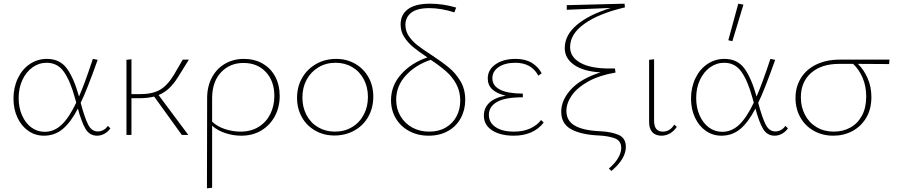

<svg xmlns="http://www.w3.org/2000/svg" viewBox="-20 -731 4858 1040"><path d="M578 -36Q566 -18 546.5 -7Q527 4 506 4Q465 4 443 -33.5Q421 -71 402 -143Q363 -68 319.5 -32Q276 4 218 4Q171 4 133.5 -22Q96 -48 74.5 -94Q53 -140 53 -197Q53 -257 76.5 -306.5Q100 -356 141.5 -384Q183 -412 234 -412Q305 -412 343 -359Q381 -306 408 -208Q438 -276 483 -412L509 -407Q450 -241 417 -174Q438 -95 457 -57Q476 -19 510 -19Q525 -19 539.5 -26.5Q554 -34 564 -49ZM393 -175 386 -200Q361 -292 326.5 -341.5Q292 -391 233 -391Q191 -391 156.5 -366.5Q122 -342 101.5 -298.5Q81 -255 81 -200Q81 -148 99.5 -106Q118 -64 150 -40.5Q182 -17 222 -17Q273 -17 313.5 -55Q354 -93 393 -175Z M839 -216 1000 0H965L815 -208Q779 -199 733 -199H692V0H665V-407L692 -410V-221H737Q805 -221 845.5 -244Q886 -267 921 -324L970 -408H1003L944 -313Q920 -275 895 -252Q870 -229 839 -216Z M1495 -211Q1495 -151 1469 -102Q1443 -53 1396 -24.5Q1349 4 1287 4Q1243 4 1200.5 -10Q1158 -24 1129 -50V286L1101 289Q1102 126 1102 -199Q1102 -263 1128 -311.5Q1154 -360 1199.5 -386Q1245 -412 1301 -412Q1358 -412 1402 -387Q1446 -362 1470.5 -316.5Q1495 -271 1495 -211ZM1466 -211Q1466 -292 1420 -341Q1374 -390 1299 -390Q1225 -390 1177.5 -339.5Q1130 -289 1129 -202V-72Q1156 -46 1198 -32Q1240 -18 1283 -18Q1339 -18 1380.5 -43.5Q1422 -69 1444 -113Q1466 -157 1466 -211Z M1589 -201Q1589 -261 1616.5 -309Q1644 -357 1692.5 -384.5Q1741 -412 1801 -412Q1858 -412 1904 -385.5Q1950 -359 1976 -312.5Q2002 -266 2002 -208Q2002 -147 1975 -99Q1948 -51 1899.5 -24Q1851 3 1791 3Q1734 3 1687.5 -23.5Q1641 -50 1615 -96.5Q1589 -143 1589 -201ZM1973 -206Q1973 -259 1950.5 -301.5Q1928 -344 1888 -367.5Q1848 -391 1798 -391Q1746 -391 1705 -366.5Q1664 -342 1641 -299.5Q1618 -257 1618 -203Q1618 -150 1640.5 -107.5Q1663 -65 1703.5 -41.5Q1744 -18 1794 -18Q1846 -18 1887 -42.5Q1928 -67 1950.5 -110Q1973 -153 1973 -206Z M2316 -434Q2375 -395 2411.5 -365Q2448 -335 2474 -291.5Q2500 -248 2500 -190Q2500 -136 2476 -91.5Q2452 -47 2407 -21.5Q2362 4 2302 4Q2243 4 2196.5 -21Q2150 -46 2124 -90Q2098 -134 2098 -188Q2098 -268 2153.5 -329.5Q2209 -391 2295 -420Q2247 -452 2218 -476Q2189 -500 2169.5 -530.5Q2150 -561 2150 -599Q2150 -652 2190 -681.5Q2230 -711 2309 -711Q2380 -711 2451 -690L2441 -664Q2369 -687 2305 -687Q2240 -687 2208 -662.5Q2176 -638 2176 -596Q2176 -563 2194.5 -535.5Q2213 -508 2241 -486Q2269 -464 2316 -434ZM2473 -186Q2473 -236 2451.5 -275.5Q2430 -315 2396.5 -344.5Q2363 -374 2313 -407Q2230 -379 2178 -322Q2126 -265 2126 -191Q2126 -142 2149 -102.5Q2172 -63 2212.5 -40.5Q2253 -18 2305 -18Q2357 -18 2395 -40.5Q2433 -63 2453 -101Q2473 -139 2473 -186Z M2925 -67Q2869 4 2763 4Q2690 4 2645.5 -25Q2601 -54 2601 -105Q2601 -146 2630 -174Q2659 -202 2719 -213Q2622 -235 2622 -306Q2622 -353 2664 -382.5Q2706 -412 2773 -412Q2825 -412 2860 -391Q2895 -370 2914 -334L2896 -321Q2859 -391 2771 -391Q2716 -391 2681.5 -368Q2647 -345 2647 -307Q2647 -266 2689.5 -245Q2732 -224 2812 -224V-204Q2715 -204 2671.5 -178.5Q2628 -153 2628 -109Q2628 -67 2664.5 -42.5Q2701 -18 2764 -18Q2814 -18 2851.5 -35Q2889 -52 2911 -81Z M3370 65Q3370 129 3292 195L3278 182Q3311 154 3328 125Q3345 96 3345 71Q3345 32 3312 19Q3279 6 3226 3Q3129 -1 3074.5 -30.5Q3020 -60 3020 -126Q3020 -189 3073 -247Q3126 -305 3233 -339Q3141 -344 3090 -379.5Q3039 -415 3039 -470Q3039 -541 3105 -596.5Q3171 -652 3289 -688L3050 -678V-703L3363 -711L3365 -691Q3224 -658 3146 -602.5Q3068 -547 3068 -476Q3068 -422 3123.5 -391Q3179 -360 3279 -360H3311L3314 -338Q3226 -323 3166 -289.5Q3106 -256 3077 -214Q3048 -172 3048 -130Q3048 -77 3093.5 -50.5Q3139 -24 3233 -20Q3293 -17 3331.5 0Q3370 17 3370 65Z M3496 -74V-407L3523 -410V-77Q3523 -18 3570 -18Q3609 -18 3632 -56L3646 -44Q3632 -22 3610 -9Q3588 4 3563 4Q3530 4 3512.5 -16Q3495 -36 3496 -74Z M4248 -36Q4236 -18 4216.5 -7Q4197 4 4176 4Q4135 4 4113 -33.5Q4091 -71 4072 -143Q4033 -68 3989.5 -32Q3946 4 3888 4Q3841 4 3803.5 -22Q3766 -48 3744.5 -94Q3723 -140 3723 -197Q3723 -257 3746.5 -306.5Q3770 -356 3811.5 -384Q3853 -412 3904 -412Q3975 -412 4013 -359Q4051 -306 4078 -208Q4108 -276 4153 -412L4179 -407Q4120 -241 4087 -174Q4108 -95 4127 -57Q4146 -19 4180 -19Q4195 -19 4209.5 -26.5Q4224 -34 4234 -49ZM4063 -175 4056 -200Q4031 -292 3996.5 -341.5Q3962 -391 3903 -391Q3861 -391 3826.5 -366.5Q3792 -342 3771.5 -298.5Q3751 -255 3751 -200Q3751 -148 3769.5 -106Q3788 -64 3820 -40.5Q3852 -17 3892 -17Q3943 -17 3983.5 -55Q4024 -93 4063 -175ZM3925 -513 3979 -711 4007 -706 3947 -508Z M4796 -384Q4681 -384 4627 -385Q4659 -354 4679.5 -307.5Q4700 -261 4700 -205Q4700 -140 4672 -93Q4644 -46 4597 -21Q4550 4 4494 4Q4435 4 4388 -22.5Q4341 -49 4315 -95.5Q4289 -142 4289 -200Q4289 -261 4318.5 -308.5Q4348 -356 4402.5 -382Q4457 -408 4528 -408H4798ZM4601 -385H4526Q4429 -385 4373.5 -336Q4318 -287 4318 -204Q4318 -151 4340.5 -108.5Q4363 -66 4403.5 -42Q4444 -18 4496 -18Q4545 -18 4585 -39.5Q4625 -61 4648.5 -104Q4672 -147 4672 -208Q4672 -264 4652.5 -309.5Q4633 -355 4601 -385Z"/></svg>

Font: Ysabeau Extralight
Style: Regular
Weight: 200
Designer: Christian Thalmann (Catharsis Fonts)
Version: Version 0.003